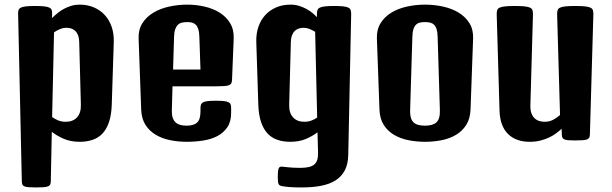

<svg xmlns="http://www.w3.org/2000/svg" viewBox="-20 -613 2669 838"><path d="M59.1 -551.3Q58.6 -561.5 60.8 -568.6Q63 -575.7 70.8 -579.6Q78.6 -583.5 93.5 -585.2Q108.4 -586.9 133.3 -586.9Q158.2 -586.9 173.1 -585.2Q188 -583.5 195.8 -579.6Q203.6 -575.7 205.8 -568.6Q208 -561.5 207.5 -551.3L207 -534.2Q218.8 -545.9 231.9 -556.4Q245.1 -566.9 260.3 -575Q275.4 -583 292 -587.9Q308.6 -592.8 327.6 -592.8Q361.8 -592.8 389.6 -580.8Q417.5 -568.8 437.3 -547.4Q457 -525.9 467.3 -496.1Q477.5 -466.3 476.6 -431.2L467.8 -156.2Q466.3 -112.3 456.1 -81.3Q445.8 -50.3 428 -31Q410.2 -11.7 384.8 -2.9Q359.4 5.9 328.1 5.9Q287.6 5.9 257.3 -7.6Q227.1 -21 206.1 -37.6L201.7 177.2Q201.7 186.5 199.2 191.9Q196.8 197.3 189.9 200.2Q183.1 203.1 170.9 204.1Q158.7 205.1 138.2 205.1Q117.7 205.1 105.2 204.1Q92.8 203.1 86.2 200.2Q79.6 197.3 77.4 191.9Q75.2 186.5 75.2 177.2ZM207.5 -102.1Q218.8 -93.8 233.6 -87.6Q248.5 -81.5 267.1 -81.5Q298.3 -81.5 316.2 -100.8Q334 -120.1 333 -156.2L325.7 -431.2Q325.2 -447.8 320.6 -459.5Q315.9 -471.2 308.3 -478.3Q300.8 -485.4 291 -488.5Q281.2 -491.7 270.5 -491.7Q255.9 -491.7 241.5 -485.8Q227.1 -480 215.8 -471.7Z M585 -444.3Q583.5 -483.4 601.3 -511.5Q619.1 -539.6 649.2 -557.6Q679.2 -575.7 718 -584.2Q756.8 -592.8 797.4 -592.8Q835.9 -592.8 873 -584.2Q910.2 -575.7 939 -557.6Q967.8 -539.6 984.6 -511.5Q1001.5 -483.4 1000 -444.3L992.7 -264.2Q992.2 -254.9 989.5 -249.5Q986.8 -244.1 979.5 -241.2Q972.2 -238.3 958.7 -237.3Q945.3 -236.3 923.3 -236.3H732.9L730 -130.9Q729.5 -112.3 733.6 -99.6Q737.8 -86.9 746.1 -79.1Q754.4 -71.3 766.6 -67.9Q778.8 -64.5 794.4 -64.5Q825.7 -64.5 840.3 -78.1Q855 -91.8 855 -126.5V-141.6Q855 -150.9 857.4 -157Q859.9 -163.1 866.9 -166.7Q874 -170.4 887.2 -171.9Q900.4 -173.3 922.4 -173.3Q943.8 -173.3 957 -171.9Q970.2 -170.4 977.3 -166.7Q984.4 -163.1 986.6 -157.2Q988.8 -151.4 988.8 -142.1V-120.6Q988.8 -82 972.2 -57.6Q955.6 -33.2 928.5 -19Q901.4 -4.9 866.5 0.5Q831.5 5.9 794.9 5.9Q757.8 5.9 722.7 -1.2Q687.5 -8.3 659.9 -24.7Q632.3 -41 615 -67.9Q597.7 -94.7 596.2 -134.8ZM855 -309.6 850.1 -452.6Q849.6 -473.1 845.5 -485.8Q841.3 -498.5 834.2 -505.4Q827.1 -512.2 817.6 -514.4Q808.1 -516.6 797.4 -516.6Q785.2 -516.6 774.9 -514.4Q764.6 -512.2 757.1 -505.4Q749.5 -498.5 744.9 -485.8Q740.2 -473.1 739.7 -452.6L735.4 -309.6Z M1098.6 -431.2Q1097.7 -466.3 1107.9 -496.1Q1118.2 -525.9 1137.9 -547.4Q1157.7 -568.8 1185.5 -580.8Q1213.4 -592.8 1247.6 -592.8Q1268.1 -592.8 1285.4 -587.4Q1302.7 -582 1317.4 -574Q1332 -565.9 1343.5 -556.4Q1355 -546.9 1363.3 -538.1V-551.3Q1363.3 -561.5 1365.5 -568.6Q1367.7 -575.7 1375.7 -579.6Q1383.8 -583.5 1398.7 -585.2Q1413.6 -586.9 1438.5 -586.9Q1463.4 -586.9 1478.3 -585.2Q1493.2 -583.5 1500.7 -579.6Q1508.3 -575.7 1510.5 -568.6Q1512.7 -561.5 1512.7 -551.3L1500 64Q1499 104 1484.6 131.1Q1470.2 158.2 1444.1 174.6Q1418 190.9 1380.9 198Q1343.8 205.1 1297.4 205.1Q1263.2 205.1 1243.2 203.4Q1223.1 201.7 1210.4 199.2Q1204.6 198.2 1200.9 196Q1197.3 193.8 1195.6 189.5Q1193.8 185.1 1193.1 177.5Q1192.4 169.9 1192.4 158.2Q1192.4 133.3 1195.8 123.3Q1199.2 113.3 1210.4 114.3Q1222.2 115.2 1240.5 117.4Q1258.8 119.6 1291 119.6Q1312 119.6 1327.1 116.2Q1342.3 112.8 1351.6 105Q1360.8 97.2 1364.7 84.2Q1368.7 71.3 1368.2 52.7L1365.7 -35.6Q1345.2 -19.5 1315.7 -6.8Q1286.1 5.9 1247.1 5.9Q1215.3 5.9 1190.2 -2.9Q1165 -11.7 1147.2 -31Q1129.4 -50.3 1119.1 -81.3Q1108.9 -112.3 1107.4 -156.2ZM1242.2 -156.2Q1241.2 -120.1 1259 -100.8Q1276.9 -81.5 1308.1 -81.5Q1325.2 -81.5 1339.4 -86.9Q1353.5 -92.3 1364.3 -100.1L1355.5 -474.1Q1344.2 -481.4 1331.1 -486.6Q1317.9 -491.7 1304.7 -491.7Q1293.9 -491.7 1284.2 -488.5Q1274.4 -485.4 1266.8 -478.3Q1259.3 -471.2 1254.6 -459.5Q1250 -447.8 1249.5 -431.2Z M1625 -444.3Q1623.5 -483.4 1640.9 -511.5Q1658.2 -539.6 1687.7 -557.6Q1717.3 -575.7 1755.9 -584.2Q1794.4 -592.8 1835 -592.8Q1875.5 -592.8 1914.1 -584.2Q1952.6 -575.7 1982.2 -557.6Q2011.7 -539.6 2029.1 -511.5Q2046.4 -483.4 2044.9 -444.3L2033.7 -135.3Q2032.2 -95.2 2015.1 -68.1Q1998 -41 1970.7 -24.7Q1943.4 -8.3 1908.2 -1.2Q1873 5.9 1835.4 5.9Q1797.4 5.9 1762.2 -1.2Q1727.1 -8.3 1699.5 -24.7Q1671.9 -41 1654.8 -67.9Q1637.7 -94.7 1636.2 -134.8ZM1770 -130.9Q1769.5 -112.3 1773.2 -99.6Q1776.9 -86.9 1784.9 -79.1Q1793 -71.3 1805.4 -67.9Q1817.9 -64.5 1835 -64.5Q1869.1 -64.5 1885 -79.1Q1900.9 -93.8 1899.9 -131.3L1890.1 -452.6Q1889.6 -473.1 1885.5 -485.8Q1881.3 -498.5 1874 -505.4Q1866.7 -512.2 1856.9 -514.4Q1847.2 -516.6 1835 -516.6Q1822.8 -516.6 1813 -514.4Q1803.2 -512.2 1795.9 -505.4Q1788.6 -498.5 1784.4 -485.8Q1780.3 -473.1 1779.8 -452.6Z M2147.9 -551.3Q2147.9 -561.5 2150.1 -568.6Q2152.3 -575.7 2160.6 -579.6Q2168.9 -583.5 2184.8 -585.2Q2200.7 -586.9 2227.1 -586.9Q2253.4 -586.9 2269.3 -585.2Q2285.2 -583.5 2293.5 -579.6Q2301.8 -575.7 2304 -568.6Q2306.2 -561.5 2306.2 -551.3L2294.9 -152.8Q2294.4 -131.3 2299.8 -117.7Q2305.2 -104 2314.2 -95.9Q2323.2 -87.9 2334.5 -84.7Q2345.7 -81.5 2357.4 -81.5Q2378.4 -81.5 2395 -90.6Q2411.6 -99.6 2424.3 -110.8L2411.6 -551.3Q2411.6 -561.5 2413.8 -568.6Q2416 -575.7 2424.3 -579.6Q2432.6 -583.5 2448.5 -585.2Q2464.4 -586.9 2490.7 -586.9Q2517.1 -586.9 2533 -585.2Q2548.8 -583.5 2557.1 -579.6Q2565.4 -575.7 2567.6 -568.6Q2569.8 -561.5 2569.8 -551.3L2554.7 -27.8Q2554.7 -18.6 2552.2 -13.2Q2549.8 -7.8 2543 -4.9Q2536.1 -2 2523.7 -1Q2511.2 0 2490.7 0Q2471.7 0 2460.2 -1Q2448.7 -2 2442.6 -4.9Q2436.5 -7.8 2434.3 -13.2Q2432.1 -18.6 2432.1 -27.8L2431.2 -50.8Q2420.4 -41 2406.7 -30.8Q2393.1 -20.5 2375.7 -12.5Q2358.4 -4.4 2337.6 0.7Q2316.9 5.9 2292 5.9Q2231.4 5.9 2196.8 -28.8Q2162.1 -63.5 2160.2 -130.9Z"/></svg>

Font: Denk One
Style: Regular
Weight: 400
Designer: Irina Smirnova
Foundry: Irina Smirnova
Version: Version 1.002